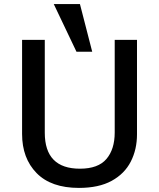

<svg xmlns="http://www.w3.org/2000/svg" viewBox="-20 -909 779 939"><path d="M650 -252Q650 -178 619.5 -118.5Q589 -59 526 -24.5Q463 10 366 10Q230 10 159 -62.5Q88 -135 88 -254V-714H199V-260Q199 -172 242 -128Q285 -84 371 -84Q460 -84 500.5 -131.5Q541 -179 541 -261V-714H650ZM354 -656 243 -889H371L431 -656Z"/></svg>

Font: Noto Sans Nag Mundari Medium
Style: Regular
Weight: 500
Version: Version 1.000